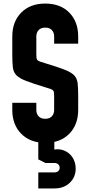

<svg xmlns="http://www.w3.org/2000/svg" viewBox="-20 -786 505 1078"><path d="M234 16Q149.5 16 99.2 -35Q49 -86 49 -169V-209H184V-169Q184 -146.5 197 -132.8Q210 -119 234 -119Q258 -119 271 -132.8Q284 -146.5 284 -169V-246Q284 -259 283 -266.5Q282 -274 277.8 -278.5Q273.5 -283 263.2 -286.8Q253 -290.5 234 -296Q164.5 -317 126.5 -331.8Q88.5 -346.5 72 -363.5Q55.5 -380.5 52.2 -407.8Q49 -435 49 -481V-581Q49 -664.5 99.2 -715.2Q149.5 -766 234 -766Q319 -766 369 -715.2Q419 -664.5 419 -581V-541H284V-581Q284 -603.5 271 -617.2Q258 -631 234 -631Q210 -631 197 -617.2Q184 -603.5 184 -581V-481Q184 -468 185 -460.5Q186 -453 190.2 -448.5Q194.5 -444 205 -440.2Q215.5 -436.5 234 -431Q303.5 -410 341.5 -395.2Q379.5 -380.5 396 -363.5Q412.5 -346.5 415.8 -319.2Q419 -292 419 -246V-169Q419 -86 369 -35Q319 16 234 16ZM195 272V182H285Q298.5 182 306.8 175Q315 168 315 156Q315 144 306.8 136.5Q298.5 129 285 129H235L195 109V-22H285V84L249 63Q296.5 45.5 331.5 56.2Q366.5 67 385.8 95.8Q405 124.5 405 160.5Q405 208 372 240Q339 272 285 272Z"/></svg>

Font: Mohave Light
Style: Regular
Weight: 300
Designer: Gumpita Rahayu
Foundry: Tokotype
Version: Version 2.003